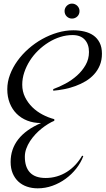

<svg xmlns="http://www.w3.org/2000/svg" viewBox="-20 -838 573 1041"><path d="M532.7 -546.9Q532.7 -511.7 521.2 -484.1Q509.8 -456.5 490.2 -435.1Q470.7 -413.6 444.6 -397.9Q418.5 -382.3 389.2 -371.6Q359.9 -360.8 328.9 -354.7Q297.9 -348.6 268.6 -346.2V-355Q300.8 -366.2 335.2 -384.8Q369.6 -403.3 397.7 -428.5Q425.8 -453.6 444.1 -485.6Q462.4 -517.6 462.4 -556.2Q462.4 -598.1 439.5 -623Q416.5 -647.9 373.5 -647.9Q339.8 -647.9 306.6 -637.5Q273.4 -627 243.2 -608.2Q212.9 -589.4 186.8 -564Q160.6 -538.6 141.6 -508.5Q122.6 -478.5 111.6 -445.6Q100.6 -412.6 100.6 -378.9Q100.6 -342.3 115.7 -311.5Q130.9 -280.8 155.3 -256.8Q179.7 -232.9 210.9 -216.6Q242.2 -200.2 274.4 -191.9V-183.1Q258.8 -176.8 241.2 -166Q223.6 -155.3 205.8 -141.1Q188 -127 171.6 -109.4Q155.3 -91.8 142.6 -72.3Q129.9 -52.7 122.3 -31.5Q114.7 -10.3 114.7 11.7Q114.7 68.4 142.8 97.7Q170.9 127 227.5 127Q259.3 127 288.3 118.4Q317.4 109.9 342.5 94Q367.7 78.1 388.7 55.7Q409.7 33.2 425.3 5.9L431.6 8.8Q418.5 43.9 393.6 75.7Q368.7 107.4 335.9 131.3Q303.2 155.3 264.4 169.2Q225.6 183.1 184.6 183.1Q152.8 183.1 126 173.8Q99.1 164.6 79.6 146.5Q60.1 128.4 48.8 101.8Q37.6 75.2 37.6 40Q37.6 -29.8 79.1 -82.8Q120.6 -135.7 202.6 -170.9Q161.6 -170.9 127.9 -184.1Q94.2 -197.3 70.1 -221.4Q45.9 -245.6 32.7 -279.3Q19.5 -313 19.5 -354Q19.5 -394 34.2 -433.1Q48.8 -472.2 74.5 -507.8Q100.1 -543.5 134.5 -573.7Q168.9 -604 208.7 -626.2Q248.5 -648.4 291.7 -661.1Q335 -673.8 377.4 -673.8Q408.7 -673.8 437 -667.2Q465.3 -660.6 486.6 -645.8Q507.8 -630.9 520.3 -606.4Q532.7 -582 532.7 -546.9ZM411.1 -778.3Q411.1 -760.3 399.2 -748.8Q387.2 -737.3 370.1 -737.3Q354 -737.3 342 -748.8Q330.1 -760.3 330.1 -778.3Q330.1 -786.1 333.3 -793.5Q336.4 -800.8 342 -806.4Q347.7 -812 354.7 -815.2Q361.8 -818.4 370.1 -818.4Q378.9 -818.4 386.2 -815.2Q393.6 -812 399.2 -806.4Q404.8 -800.8 408 -793.5Q411.1 -786.1 411.1 -778.3Z"/></svg>

Font: Montez
Style: Regular
Weight: 400
Designer: Astigmatic (AOETI)
Foundry: Astigmatic (AOETI)
Version: Version 1.001